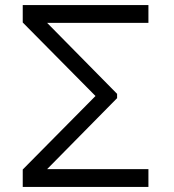

<svg xmlns="http://www.w3.org/2000/svg" viewBox="-20 -740 690 760"><path d="M166.5 -649.5H567.5V-720H70V-651L358 -360L70 -69V0H567.5V-70.5H166.5L443.5 -351.5V-368.5Z"/></svg>

Font: Vela Sans
Style: Regular
Weight: 400
Designer: Principal design: Mikhail Sharanda - project Manrope.
Design modification: Ravid Balaliev
Foundry: Mikhail Sharanda
Version: Version 1.001